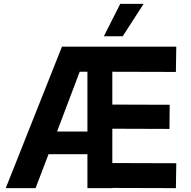

<svg xmlns="http://www.w3.org/2000/svg" viewBox="-20 -974 990 994"><path d="M723.6 -954.1Q693.4 -954.1 602.5 -954.1Q582 -912.1 517.6 -786.1Q542 -786.1 615.2 -786.1Q642.6 -828.1 723.6 -954.1ZM892.6 -128.9Q810.5 -128.9 561.5 -129.9Q561.5 -174.8 561.5 -307.6Q635.7 -307.6 857.4 -306.6Q857.4 -337.9 858.4 -431.6Q784.2 -432.6 561.5 -432.6Q561.5 -475.6 561.5 -602.5Q644.5 -602.5 890.6 -601.6Q891.6 -634.8 892.6 -732.4Q810.5 -732.4 561.5 -732.4Q532.2 -732.4 441.4 -732.4Q406.2 -732.4 300.8 -732.4Q228.5 -548.8 9.8 0Q48.8 0 164.1 0Q180.7 -43.9 231.4 -175.8Q281.2 -175.8 432.6 -175.8Q432.6 -131.8 432.6 0Q464.8 0 561.5 0Q561.5 0 561.5 -1Q644.5 -1 890.6 0Q891.6 -32.2 892.6 -128.9ZM275.4 -293Q304.7 -370.1 392.6 -602.5Q403.3 -602.5 432.6 -602.5Q432.6 -525.4 432.6 -293Q393.6 -293 275.4 -293Z"/></svg>

Font: BM-Biotif
Style: Bold
Weight: 400
Designer: Deni Anggara
Version: Version 1.000;PS 001.000;hotconv 1.0.88;makeotf.lib2.5.64776